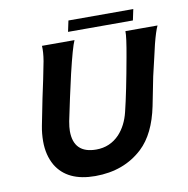

<svg xmlns="http://www.w3.org/2000/svg" viewBox="-82 -800 877 895"><g transform="rotate(-10 357.0 -352.0)"><path d="M300 -720H607L596 -668H289ZM553 -625H705Q693 -600 678 -541Q676 -531 664.5 -482.5Q653 -434 644 -395L617 -259Q591 -131 523 -67Q434 16 298 16Q166 16 114 -71Q86 -120 86 -185Q86 -222 93 -258L118 -384Q137 -470 153 -554Q160 -596 158 -625H312Q298 -595 269 -473Q244 -364 222 -257Q217 -229 217 -211Q217 -105 324 -105Q389 -105 434 -152Q471 -192 486 -254Q508 -343 537 -505Q554 -598 553 -625Z"/></g></svg>

Font: GFS Neohellenic Rg
Style: Bold Italic
Weight: 700
Italic angle: -12°
Designer: Designed by Takis Katsoulidis and George D. Matthiopoulos.
Foundry: Designed by Takis Katsoulidis and George D. Matthiopoulos.
Version: Version 1.0